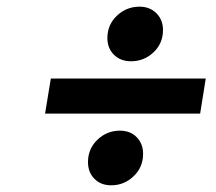

<svg xmlns="http://www.w3.org/2000/svg" viewBox="-20 -615 640 570"><path d="M369.1 -433.1Q337.9 -433.1 318.4 -452.4Q298.8 -471.7 298.8 -502Q298.8 -541.5 327.1 -568.4Q355.5 -595.2 394 -595.2Q424.8 -595.2 444.3 -575.7Q463.9 -556.2 463.9 -525.9Q463.9 -486.3 435.8 -459.7Q407.7 -433.1 369.1 -433.1ZM113.8 -277.8 130.9 -381.8H590.8L574.2 -277.8ZM310.1 -64.9Q279.3 -64.9 260.3 -84.2Q241.2 -103.5 241.2 -133.8Q241.2 -173.3 269.3 -200.2Q297.4 -227.1 335.9 -227.1Q366.7 -227.1 385.7 -207.8Q404.8 -188.5 404.8 -158.2Q404.8 -118.7 376.7 -91.8Q348.6 -64.9 310.1 -64.9Z"/></svg>

Font: Office Code Pro Bold Italic
Style: Regular
Weight: 700
Italic angle: -9°
Designer: Nathan Rutzky & Paul D. Hunt
Foundry: Adobe Systems Incorporated
Version: Version 1.004;PS 001.004;hotconv 1.0.70;makeotf.lib2.5.58329